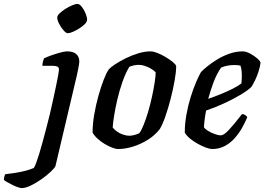

<svg xmlns="http://www.w3.org/2000/svg" viewBox="-164 -763 1354 983"><path d="M-53 200Q-59 200 -72.5 195.5Q-86 191 -100 184Q-114 177 -126.5 170Q-139 163 -144 158Q-144 150 -141.5 140.5Q-139 131 -137 129Q-113 126 -86 122Q-59 118 -34 111.5Q-9 105 9 97Q14 90 21 71.5Q28 53 36.5 25.5Q45 -2 54 -35.5Q63 -69 73 -106.5Q83 -144 92 -182Q100 -216 108 -253Q116 -290 123 -323Q130 -356 134 -378.5Q138 -401 138 -406Q138 -418 130 -422Q122 -426 108 -426H53Q53 -437 56 -447.5Q59 -458 61 -464Q77 -472 100 -480Q123 -488 145 -494Q167 -500 180 -500Q210 -500 226 -486.5Q242 -473 242 -448Q242 -443 240.5 -433Q239 -423 236 -408.5Q233 -394 229 -375L120 87Q116 97 96 116Q76 135 49 154Q22 173 -5.5 186.5Q-33 200 -53 200ZM183 -593Q174 -593 161 -608Q148 -623 138.5 -641.5Q129 -660 129 -673Q129 -683 141.5 -695Q154 -707 171.5 -718Q189 -729 206 -736Q223 -743 232 -743Q243 -743 254.5 -728.5Q266 -714 274 -694.5Q282 -675 282 -662Q282 -652 270.5 -640Q259 -628 242 -617.5Q225 -607 209 -600Q193 -593 183 -593Z M440 0Q429 0 410.5 -7Q392 -14 372 -26Q352 -38 335.5 -53Q319 -68 310 -84Q310 -128 318.5 -177Q327 -226 340 -272.5Q353 -319 367 -355Q381 -391 393 -408Q403 -419 426.5 -434.5Q450 -450 480.5 -465Q511 -480 544 -490Q577 -500 607 -500Q621 -500 641.5 -492Q662 -484 683 -471.5Q704 -459 719.5 -446.5Q735 -434 738 -425Q738 -395 730 -350Q722 -305 709.5 -256.5Q697 -208 682.5 -166.5Q668 -125 654 -102Q628 -69 591.5 -46.5Q555 -24 515.5 -12Q476 0 440 0ZM499 -68Q506 -68 514 -69.5Q522 -71 531.5 -74Q541 -77 549 -81Q560 -95 572 -125Q584 -155 595 -192.5Q606 -230 614.5 -269.5Q623 -309 628 -341.5Q633 -374 633 -393Q622 -404 608 -412Q594 -420 578 -425.5Q562 -431 546 -431Q534 -431 522.5 -428.5Q511 -426 498 -421Q478 -387 462.5 -342.5Q447 -298 436.5 -252.5Q426 -207 420 -169Q414 -131 413 -110Q421 -100 434.5 -90Q448 -80 465.5 -74Q483 -68 499 -68Z M922 0Q911 0 891.5 -7Q872 -14 850 -26Q828 -38 809.5 -53Q791 -68 782 -84Q782 -129 790.5 -176.5Q799 -224 812.5 -267Q826 -310 840.5 -343.5Q855 -377 865 -394Q875 -405 896.5 -422.5Q918 -440 947 -458Q976 -476 1010 -488Q1044 -500 1079 -500Q1095 -500 1116 -489Q1137 -478 1153 -464Q1169 -450 1170 -441Q1167 -420 1159.5 -396.5Q1152 -373 1142 -352.5Q1132 -332 1123 -318Q1105 -300 1067 -277.5Q1029 -255 982.5 -233.5Q936 -212 891 -197Q885 -164 883 -145.5Q881 -127 880 -112Q886 -102 902 -92.5Q918 -83 936 -76.5Q954 -70 965 -70Q974 -70 984.5 -77Q995 -84 1008.5 -98.5Q1022 -113 1038.5 -133Q1055 -153 1075 -179Q1084 -179 1092 -173.5Q1100 -168 1102 -163Q1092 -138 1076 -109.5Q1060 -81 1038 -56Q1016 -31 987 -15.5Q958 0 922 0ZM902 -257Q937 -269 968.5 -282Q1000 -295 1027 -308.5Q1054 -322 1072 -336Q1073 -346 1073.5 -355.5Q1074 -365 1074 -374Q1074 -389 1072.5 -402.5Q1071 -416 1067 -427Q1059 -429 1051 -429.5Q1043 -430 1034 -430Q1018 -430 1001 -427Q984 -424 968 -417Q945 -384 929 -341Q913 -298 902 -257Z"/></svg>

Font: Texturina Medium 12pt SemiBold
Style: Italic
Weight: 600
Italic angle: -11°
Version: Version 1.002